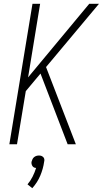

<svg xmlns="http://www.w3.org/2000/svg" viewBox="-20 -755 540 1005"><path d="M334 0 192 -370 115 -278 69 0H29L150 -735H190L127 -350L447 -735H498L221 -404L377 0ZM149 230 124 210Q140 191 151 169Q162 147 169 124Q163 124 158 121.5Q153 119 150 114.5Q147 110 145.5 104Q144 98 145 92Q147 85 150 78.5Q153 72 158.5 67.5Q164 63 170.5 61Q177 59 184 59Q191 59 196.5 61Q202 63 206.5 67.5Q211 72 212 78.5Q213 85 211 92Q206 128 191 164Q176 200 149 230Z"/></svg>

Font: Iosevka Extralight Oblique
Style: Regular
Weight: 200
Italic angle: -9°
Monospace: yes
Designer: Belleve Invis
Foundry: Belleve Invis
Version: Version 32.5.0; ttfautohint (v1.8.4)